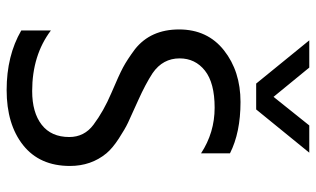

<svg xmlns="http://www.w3.org/2000/svg" viewBox="-202 -720 929 564"><g transform="rotate(90 262.0 -437.5)"><path d="M301 -726H225L98 -882H178L264 -777L348 -882H428ZM467 -179Q467 -90 406 -41.5Q345 7 244 7Q143 7 69 -36V-123Q142 -68 247 -68Q310 -68 346 -96Q382 -124 382 -177Q382 -221 346 -248Q306 -278 253 -300.5Q200 -323 177.5 -335Q155 -347 124 -370Q66 -416 66 -499.5Q66 -583 127.5 -631.5Q189 -680 279 -680Q369 -680 430 -649V-564Q369 -604 296 -604Q223 -604 187 -575.5Q151 -547 151 -501Q151 -452 194 -422Q226 -401 274 -379.5Q322 -358 340 -349.5Q358 -341 386.5 -322.5Q415 -304 430 -286Q467 -241 467 -179Z"/></g></svg>

Font: Hind Vadodara
Style: Regular
Weight: 400
Designer: Hitesh Malaviya
Foundry: Indian Type Foundry
Version: Version 0.702;PS 1.0;hotconv 1.0.81;makeotf.lib2.5.63406